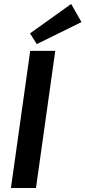

<svg xmlns="http://www.w3.org/2000/svg" viewBox="-20 -946 430 966"><path d="M390 -835 165 -724 131 -778 338 -926ZM161 0H35L132 -690H258Z"/></svg>

Font: Exo 2.0 Semi Bold
Style: Italic
Weight: 600
Italic angle: -8°
Designer: Natanael Gama
Version: Version 1.001;PS 001.001;hotconv 1.0.70;makeotf.lib2.5.58329